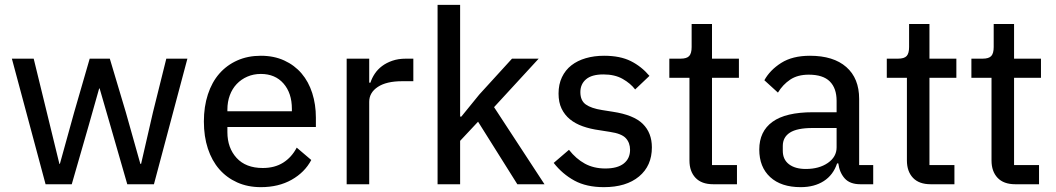

<svg xmlns="http://www.w3.org/2000/svg" viewBox="-20 -760 4356 792"><path d="M29 -518H119L173 -297L225 -84H227L286 -297L350 -518H433L499 -297L559 -84H562L611 -297L666 -518H753L615 0H505L435 -243L391 -395H389L346 -243L276 0H168Z M1056 12Q1002 12 958.5 -7.5Q915 -27 884.5 -62Q854 -97 837.5 -147Q821 -197 821 -259Q821 -320 837.5 -370.5Q854 -421 884.5 -456Q915 -491 958.5 -510.5Q1002 -530 1056 -530Q1110 -530 1152.5 -510.5Q1195 -491 1224 -457Q1253 -423 1268 -376Q1283 -329 1283 -275V-236H918V-215Q918 -150 956 -108.5Q994 -67 1064 -67Q1113 -67 1148 -89Q1183 -111 1204 -151L1264 -100Q1237 -49 1183 -18.5Q1129 12 1056 12ZM1056 -455Q1026 -455 1000.5 -444Q975 -433 956.5 -413.5Q938 -394 928 -367Q918 -340 918 -308V-301H1184V-311Q1184 -376 1149.5 -415.5Q1115 -455 1056 -455Z M1410 0V-518H1503V-419H1508Q1514 -438 1526 -456Q1538 -474 1556 -487.5Q1574 -501 1598.5 -509.5Q1623 -518 1654 -518H1685V-425H1639Q1574 -425 1538.5 -401.5Q1503 -378 1503 -340V0Z M1785 -740H1878V-279H1883L1957 -370L2092 -518H2202L2018 -318L2226 0H2114L1952 -258L1878 -179V0H1785Z M2471 12Q2399 12 2349.5 -15Q2300 -42 2264 -88L2327 -142Q2356 -105 2392.5 -85Q2429 -65 2477 -65Q2527 -65 2553 -85.5Q2579 -106 2579 -142Q2579 -171 2561.5 -190Q2544 -209 2496 -216L2452 -223Q2415 -228 2384 -239Q2353 -250 2331 -268Q2309 -286 2296.5 -312Q2284 -338 2284 -374Q2284 -412 2298 -441.5Q2312 -471 2337 -490.5Q2362 -510 2396.5 -520Q2431 -530 2472 -530Q2538 -530 2582 -508Q2626 -486 2659 -447L2600 -391Q2581 -416 2548.5 -434.5Q2516 -453 2469 -453Q2421 -453 2397.5 -433Q2374 -413 2374 -380Q2374 -345 2396.5 -329Q2419 -313 2464 -306L2508 -299Q2594 -286 2631.5 -249Q2669 -212 2669 -152Q2669 -76 2616 -32Q2563 12 2471 12Z M2922 0Q2874 0 2849 -26.5Q2824 -53 2824 -98V-439H2741V-518H2787Q2813 -518 2823 -529Q2833 -540 2833 -566V-661H2917V-518H3028V-439H2917V-79H3020V0Z M3529 0Q3486 0 3464.5 -24Q3443 -48 3438 -86H3433Q3417 -38 3378 -13Q3339 12 3283 12Q3202 12 3157 -29.5Q3112 -71 3112 -143Q3112 -218 3166.5 -257.5Q3221 -297 3333 -297H3431V-344Q3431 -396 3403 -424Q3375 -452 3316 -452Q3270 -452 3239.5 -431.5Q3209 -411 3189 -378L3133 -429Q3156 -471 3202.5 -500.5Q3249 -530 3321 -530Q3418 -530 3471 -483.5Q3524 -437 3524 -352V-79H3582V0ZM3304 -63Q3359 -63 3395 -88Q3431 -113 3431 -152V-232H3332Q3268 -232 3238.5 -213Q3209 -194 3209 -158V-138Q3209 -102 3234.5 -82.5Q3260 -63 3304 -63Z M3819 0Q3771 0 3746 -26.5Q3721 -53 3721 -98V-439H3638V-518H3684Q3710 -518 3720 -529Q3730 -540 3730 -566V-661H3814V-518H3925V-439H3814V-79H3917V0Z M4168 0Q4120 0 4095 -26.5Q4070 -53 4070 -98V-439H3987V-518H4033Q4059 -518 4069 -529Q4079 -540 4079 -566V-661H4163V-518H4274V-439H4163V-79H4266V0Z"/></svg>

Font: IBM Plex Sans Devanagari Text
Style: Regular
Weight: 450
Designer: Mike Abbink, Paul van der Laan, Pieter van Rosmalen, Erin McLaughlin
Foundry: Bold Monday
Version: Version 1.1